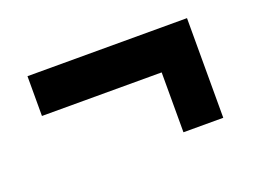

<svg xmlns="http://www.w3.org/2000/svg" viewBox="-57 -523 692 518"><g transform="rotate(-20 289.0 -264.0)"><path d="M509.8 -121.1H395.5V-293H51.8V-407.2H509.8Z"/></g></svg>

Font: Audiowide
Style: Regular
Weight: 400
Version: Version 1.003